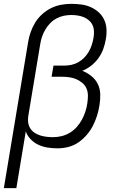

<svg xmlns="http://www.w3.org/2000/svg" viewBox="-21 -763 641 998"><path d="M-1 215 125 -543Q129 -569 138 -595Q147 -621 161.5 -645Q176 -669 197.5 -688.5Q219 -708 244 -720.5Q269 -733 296 -738Q323 -743 349 -743Q376 -743 402 -739.5Q428 -736 450.5 -726Q473 -716 491.5 -699.5Q510 -683 520.5 -660.5Q531 -638 532.5 -612Q534 -586 529 -559Q525 -534 516 -509Q507 -484 491.5 -462Q476 -440 454 -422.5Q432 -405 407 -395Q432 -385 453.5 -368Q475 -351 487 -327Q499 -303 500 -274Q501 -245 496 -216Q492 -189 483.5 -162Q475 -135 462 -109.5Q449 -84 429.5 -61.5Q410 -39 386 -22.5Q362 -6 334 1Q306 8 279 8Q252 8 226.5 4Q201 0 178.5 -10.5Q156 -21 138.5 -39Q121 -57 113 -80L64 215ZM255 -50Q277 -50 299.5 -55.5Q322 -61 342 -73Q362 -85 378 -103Q394 -121 405 -141.5Q416 -162 423 -183.5Q430 -205 433 -227Q436 -246 436 -265.5Q436 -285 429 -302Q422 -319 408 -331Q394 -343 377.5 -350.5Q361 -358 342 -361Q323 -364 304 -364H247L257 -422H314Q332 -422 350.5 -426Q369 -430 386 -439.5Q403 -449 417 -463.5Q431 -478 440.5 -494.5Q450 -511 456 -529.5Q462 -548 465 -566Q468 -583 467.5 -600Q467 -617 460.5 -631.5Q454 -646 441.5 -657Q429 -668 414 -674Q399 -680 382.5 -682.5Q366 -685 349 -685Q330 -685 310.5 -681Q291 -677 272.5 -667Q254 -657 239.5 -642Q225 -627 214.5 -609Q204 -591 197.5 -572Q191 -553 188 -533L126 -160Q123 -143 125.5 -126Q128 -109 136.5 -95.5Q145 -82 158.5 -73Q172 -64 188 -59Q204 -54 221 -52Q238 -50 255 -50Z"/></svg>

Font: Iosevka Light Extended Oblique
Style: Regular
Weight: 300
Width: 7
Italic angle: -9°
Monospace: yes
Designer: Belleve Invis
Foundry: Belleve Invis
Version: Version 32.5.0; ttfautohint (v1.8.4)